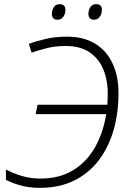

<svg xmlns="http://www.w3.org/2000/svg" viewBox="-20 -902 632 932"><path d="M174.3 9.8Q123.5 9.8 84.7 -0.5Q45.9 -10.7 8.8 -28.8V-79.1Q46.4 -59.6 87.9 -47.4Q129.4 -35.2 177.7 -35.2Q266.1 -35.2 332 -74Q397.9 -112.8 439 -183.1Q480 -253.4 495.6 -348.1H152.8L162.6 -393.6H501Q502 -406.2 502.4 -419.7Q502.9 -433.1 502.9 -448.2Q502.9 -515.6 480.5 -567.6Q458 -619.6 413.1 -649.2Q368.2 -678.7 300.3 -678.7Q249 -678.7 209 -668.7Q168.9 -658.7 133.3 -646.5L120.1 -689Q154.8 -702.1 202.1 -713.1Q249.5 -724.1 304.7 -724.1Q386.2 -724.1 441.9 -689.9Q497.6 -655.8 526.4 -594Q555.2 -532.2 555.2 -449.7Q555.2 -352.5 530.8 -268.8Q506.3 -185.1 458.3 -122.6Q410.2 -60.1 339.1 -25.1Q268.1 9.8 174.3 9.8ZM437 -806.2Q409.2 -806.2 409.2 -835Q409.2 -851.6 418.2 -866.7Q427.2 -881.8 447.8 -881.8Q474.6 -881.8 474.6 -854Q474.6 -835 464.4 -820.6Q454.1 -806.2 437 -806.2ZM259.8 -806.2Q231.9 -806.2 231.9 -835Q231.9 -851.6 241 -866.7Q250 -881.8 269.5 -881.8Q297.4 -881.8 297.4 -854Q297.4 -835 287.4 -820.6Q277.3 -806.2 259.8 -806.2Z"/></svg>

Font: Open Sans Light
Style: Italic
Weight: 300
Italic angle: -12°
Designer: Monotype Design Team
Foundry: Monotype Imaging Inc.
Version: Version 3.003; ttfautohint (v1.8.4)